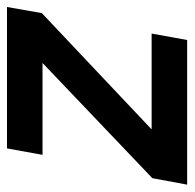

<svg xmlns="http://www.w3.org/2000/svg" viewBox="-34 -518 542 535"><g transform="rotate(-90 236.5 -251.0)"><path d="M-11 0 7 -97 328 -403H72L90 -502H484L467 -405L143 -99H410L392 0Z"/></g></svg>

Font: DM Sans 16pt SemiBold
Style: Italic
Weight: 600
Italic angle: -10°
Version: Version 4.004;gftools[0.9.30]